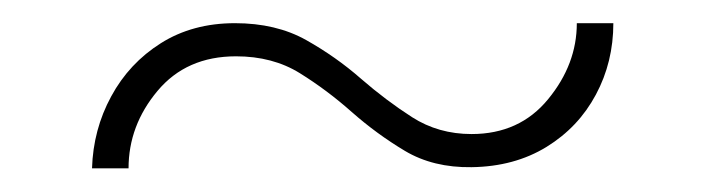

<svg xmlns="http://www.w3.org/2000/svg" viewBox="-20 -386 602 164"><path d="M58.6 -242.2Q59.6 -275.4 75 -303.7Q90.3 -332 117.4 -349.1Q144.5 -366.2 180.7 -366.2Q215.8 -366.2 241.5 -351.8Q267.1 -337.4 288.3 -318.8Q309.6 -300.3 332 -285.9Q354.5 -271.5 382.8 -271.5Q423.8 -271.5 448.2 -301.3Q472.7 -331.1 472.7 -366.2H503.9Q503.9 -333 489 -305.2Q474.1 -277.3 446.8 -260.5Q419.4 -243.7 382.8 -243.2Q350.1 -242.7 325.9 -257.1Q301.8 -271.5 280.5 -290.3Q259.3 -309.1 236.1 -323.5Q212.9 -337.9 181.6 -337.9Q139.2 -337.9 114.5 -308.3Q89.8 -278.8 89.8 -242.2Z"/></svg>

Font: Reddit Mono ExtraLight
Style: Regular
Weight: 250
Monospace: yes
Designer: Stephen Hutchings
Foundry: Reddit
Version: Version 1.014